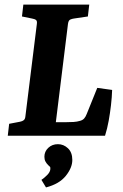

<svg xmlns="http://www.w3.org/2000/svg" viewBox="-20 -593 538 839"><path d="M405 -209 470 -200Q469 -168 465 -133.5Q461 -99 455 -65.5Q449 -32 439 0H14L20 -52L67 -61Q78 -63 84 -68Q90 -73 91 -85L141 -488Q143 -501 137.5 -505.5Q132 -510 120 -512L76 -521L82 -573H370L364 -521L303 -512Q295 -511 287 -507.5Q279 -504 277 -488L224 -59H266Q286 -59 301.5 -60Q317 -61 330 -65Q341 -68 347.5 -75Q354 -82 359 -95ZM181 226 161 193Q173 185 186 172Q199 159 200 146Q201 138 197.5 135Q194 132 190 128Q183 121 178.5 112.5Q174 104 174 92Q174 69 191 53Q208 37 233 37Q258 37 277 55Q296 73 296 106Q296 140 267.5 175.5Q239 211 181 226Z"/></svg>

Font: Yrsa
Style: Italic
Weight: 400
Italic angle: -7.10001°
Designer: Anna Giedrys (Yrsa+Rasa design), David Brezina (Yrsa art-direction, Rasa art-direction, design)
Foundry: Rosetta Type Foundry
Version: Version 2.004